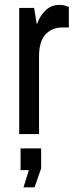

<svg xmlns="http://www.w3.org/2000/svg" viewBox="-20 -555 310 795"><path d="M226.8 -534.8Q236.3 -534.8 245.9 -532.6L265 -526.5V-441.4H238.5Q195.5 -441.4 168.5 -412.7Q141.6 -384 141.6 -319.3V0H59.5V-522.2H121.2L132.5 -453.5Q143.4 -487 167.5 -510.9Q191.6 -534.8 226.8 -534.8ZM65.2 149.4V59.5H150.3V142.5L122.9 220.7H77.3L99.5 149.4Z"/></svg>

Font: Puralecka Narrow
Style: Regular
Weight: 400
Designer: Hector Gatti, Marcela Romero, Pablo Cosgaya and Nicolas Silva
Version: Version 1.004;PS 001.004;hotconv 1.0.70;makeotf.lib2.5.58329